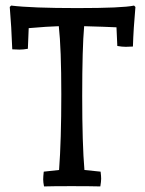

<svg xmlns="http://www.w3.org/2000/svg" viewBox="-20 -668 521 689"><path d="M282 -574Q275 -496 275 -323.5Q275 -151 283 -58L341 -52Q343 -36 343 -26.5Q343 -17 340 1Q304 0 236.5 0Q169 0 138 1Q135 -14 135 -24Q135 -34 137 -52L192 -58Q200 -165 200 -329.5Q200 -494 191 -574Q152 -573 83 -567L80 -493Q64 -490 50 -490Q36 -490 24 -491Q21 -573 15 -643L20 -648Q94 -639 257 -639Q420 -639 461 -648L466 -643Q459 -566 457 -501Q445 -500 431.5 -500Q418 -500 401 -503L398 -570Q356 -572 282 -574Z"/></svg>

Font: Port Lligat Slab
Style: Regular
Weight: 400
Designer: Dario Muhafara, Eduardo Rodriguez Tunni
Foundry: Tipo
Version: Version 1.002